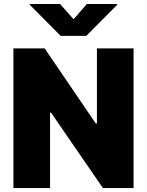

<svg xmlns="http://www.w3.org/2000/svg" viewBox="-20 -952 744 972"><path d="M656.2 0H501L238.3 -381.8H233.4V0H47.9V-707H206.1L464.8 -327.1H470.7V-707H656.2ZM352.5 -854.5 419.9 -931.6H573.2V-927.7L417 -770.5H287.1L130.9 -927.7V-931.6H284.2Z"/></svg>

Font: Pretendard GOV Black
Style: Regular
Weight: 900
Designer: Base glyphs from Inter by Rasmus Andersson; Hangeul glyphs from Noto Sans CJK(Source Han Sans) by Jang Soo-young and Kan
Foundry: Kil Hyung-jin
Version: Version 1.309